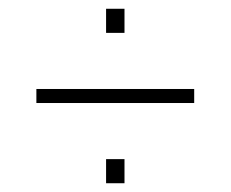

<svg xmlns="http://www.w3.org/2000/svg" viewBox="-20 -472 526 438"><path d="M63 -237V-269H423V-237ZM222 -54V-109H264V-54ZM222 -397V-452H264V-397Z"/></svg>

Font: Saira Condensed Thin
Style: Regular
Weight: 250
Width: 3
Designer: Hector Gatti with collaboration of the Omnibus-Type team
Foundry: Omnibus-Type
Version: Version 1.101